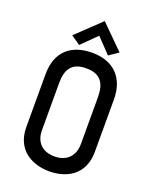

<svg xmlns="http://www.w3.org/2000/svg" viewBox="-167 -1004 883 1106"><g transform="rotate(20 274.5 -450.5)"><path d="M483 -506C483 -635 409 -716 275 -716C147 -716 63 -648 63 -507V-185C63 -38 175 11 274 11C373 11 483 -38 483 -185ZM392 -199C392 -123 344 -80 273 -80C198 -80 154 -124 154 -198V-487C154 -572 185 -620 273 -620C362 -620 392 -570 392 -486ZM421 -771 279 -912 131 -771 187 -732 278 -822 364 -732Z"/></g></svg>

Font: Advent Pro
Style: SemiBold
Weight: 600
Designer: Andreas Kalpakidis
Foundry: Andreas Kalpakidis
Version: Version 2.002 2008